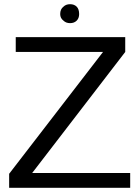

<svg xmlns="http://www.w3.org/2000/svg" viewBox="-20 -891 665 911"><path d="M312.5 -871.1Q332 -871.1 343.8 -859.4Q355.5 -847.7 355.5 -824.2Q355.5 -804.7 343.8 -793Q332 -781.2 312.5 -781.2Q293 -781.2 281.2 -793Q265.6 -804.7 265.6 -824.2Q265.6 -847.7 281.2 -859.4Q293 -871.1 312.5 -871.1ZM574.2 -714.8V-644.5L132.8 -70.3H597.7V0H23.4V-66.4L468.8 -644.5H54.7V-714.8Z"/></svg>

Font: 和音 by 宁静之雨，公众号njzyshare
Style: Regular
Weight: 400
Designer: Steve Matteson
Foundry: Ascender Corporation
Version: Version 6.00;June 8, 2018;FontCreator 11.0.0.2388 32-bit